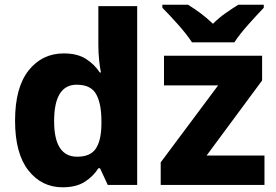

<svg xmlns="http://www.w3.org/2000/svg" viewBox="-20 -786 1171 816"><path d="M308 -120Q210 -120 210 -271Q210 -426 306 -426Q366 -426 388.5 -386Q411 -346 411 -272V-256Q410 -188 387 -154Q364 -120 308 -120ZM246 10Q304 10 340.5 -13.5Q377 -37 398 -71H405L438 0H563V-760H398V-595Q398 -561 401.5 -528.5Q405 -496 409 -478H404Q382 -512 345.5 -535.5Q309 -559 251 -559Q159 -559 101.5 -486.5Q44 -414 44 -273Q44 -134 100.5 -62Q157 10 246 10ZM1104 0H663V-96L907 -423H677V-549H1094V-444L858 -125H1104ZM1101 -766H993Q967 -750 938.5 -730Q910 -710 885 -685Q859 -710 832 -730Q805 -750 779 -766H670V-753Q698 -725 736 -682.5Q774 -640 796 -606H976Q998 -640 1036.5 -683Q1075 -726 1101 -753Z"/></svg>

Font: Noto Sans UI Extra
Style: Regular
Weight: 800
Designer: Monotype Design Team
Foundry: Monotype Imaging Inc.
Version: Version 1.901